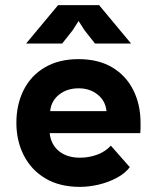

<svg xmlns="http://www.w3.org/2000/svg" viewBox="-20 -713 613 750"><path d="M413 -144 487 -60Q469 -36 436.5 -18.5Q404 -1 366 8Q328 17 292 17Q213 17 157.5 -16Q102 -49 73 -106Q44 -163 44 -233Q44 -305 72.5 -361.5Q101 -418 155.5 -450Q210 -482 287 -482Q364 -482 418 -450Q472 -418 500.5 -361.5Q529 -305 529 -233Q529 -221 529 -212.5Q529 -204 528 -193H174Q179 -148 210.5 -122.5Q242 -97 292 -97Q328 -97 360 -109Q392 -121 413 -144ZM176 -279H396Q392 -319 361.5 -343.5Q331 -368 287 -368Q242 -368 211 -343.5Q180 -319 176 -279ZM207 -693H367L492 -543H351L310 -595L287 -631L264 -595L223 -543H82Z"/></svg>

Font: Kreadon
Style: Bold
Weight: 700
Designer: Reiya WATANABE
Foundry: StudioGnu
Version: Version 1.003; ttfautohint (v1.8.4.7-5d5b);gftools[0.9.32]